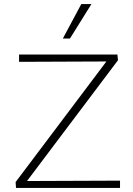

<svg xmlns="http://www.w3.org/2000/svg" viewBox="-20 -927 655 947"><path d="M59 0 57 -29 526 -652 544 -624 74 -622V-658H559L562 -630L92 -6L74 -34L572 -36V0ZM290 -737 381 -907H431L325 -737Z"/></svg>

Font: Ysabeau Office ExtraLight
Style: Regular
Weight: 250
Designer: Christian Thalmann (Catharsis Fonts)
Version: Version 2.001;gftools[0.9.30]; featfreeze: tnum,lnum,ss02